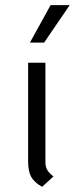

<svg xmlns="http://www.w3.org/2000/svg" viewBox="-20 -713 290 744"><path d="M89 -87V-470H156V-85Q156 -67 162.5 -55.5Q169 -44 187 -29L143 11Q113 -6 101 -27.5Q89 -49 89 -87ZM176 -693H250L151 -548H96Z"/></svg>

Font: KoHo
Style: Regular
Weight: 400
Version: Version 1.000; ttfautohint (v1.6)